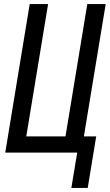

<svg xmlns="http://www.w3.org/2000/svg" viewBox="-20 -755 543 950"><path d="M333 175 362 0H6L127 -735H218L110 -80H304L412 -735H503L395 -80H456L414 175Z"/></svg>

Font: Iosevka Curly Medium
Style: Italic
Weight: 500
Italic angle: -9°
Monospace: yes
Designer: Belleve Invis
Foundry: Belleve Invis
Version: Version 22.1.2; ttfautohint (v1.8.4)